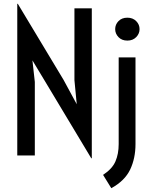

<svg xmlns="http://www.w3.org/2000/svg" viewBox="-20 -822 814 1015"><path d="M71.3 0V-801.8H74.2L315.9 -399.9L385.7 -271L373.5 -398.4V-777.8H465.3V14.6H462.4L220.2 -388.7L151.4 -502.9L164.1 -388.7V0ZM653.3 -607.4Q624 -607.4 606.4 -625.7Q588.9 -644 588.9 -668Q588.9 -692.4 606.4 -710.4Q624 -728.5 653.3 -728.5Q682.1 -728.5 700 -710.4Q717.8 -692.4 717.8 -668Q717.8 -644 700 -625.7Q682.1 -607.4 653.3 -607.4ZM568.4 172.9 524.9 102.5Q573.2 70.8 590.3 31.2Q607.4 -8.3 607.4 -60.1V-518.6H696.3V-60.1Q696.3 15.1 668 74.5Q639.6 133.8 568.4 172.9Z"/></svg>

Font: Voltaire
Style: Regular
Weight: 400
Designer: Yvonne Schüttler, Eben Sorkin, Emma Marichal
Foundry: Sorkin Type Co.
Version: Version 1.010; ttfautohint (v1.8.4.7-5d5b)